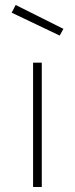

<svg xmlns="http://www.w3.org/2000/svg" viewBox="-20 -752 301 772"><path d="M113 0V-500H148V0ZM43 -732 235 -636 220 -609 27 -701Z"/></svg>

Font: TypoPRO Titillium Text
Style: 1 wt
Weight: 100
Designer: Accademia di Belle Arti di Urbino and others
Foundry: Accademia di Belle Arti di Urbino and others.
Version: Version 25.000